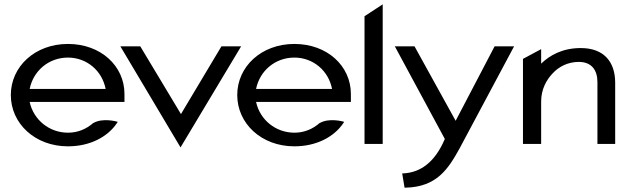

<svg xmlns="http://www.w3.org/2000/svg" viewBox="-20 -665 2896 887"><path d="M30 -226C30 -95 141 11 294 11C395 11 477 -32 520 -96L524 -102L517 -104C517 -104 454 -121 412 -97H411C379 -69 340 -52 294 -52C208 -52 135 -111 117 -194H555V-231C555 -360 446 -462 294 -462C141 -462 30 -357 30 -226ZM117 -254C134 -338 205 -399 294 -399C381 -399 452 -338 468 -254Z M536 -451 814 16 1094 -451H1003L816 -138L628 -451Z M1076 -226C1076 -95 1187 11 1340 11C1441 11 1523 -32 1566 -96L1570 -102L1563 -104C1563 -104 1500 -121 1458 -97H1457C1425 -69 1386 -52 1340 -52C1254 -52 1181 -111 1163 -194H1601V-231C1601 -360 1492 -462 1340 -462C1187 -462 1076 -357 1076 -226ZM1163 -254C1180 -338 1251 -399 1340 -399C1427 -399 1498 -338 1514 -254Z M1664 0H1748V-645L1664 -590Z M1804 -451 2035 -23C1987 90 1918 132 1844 136H1838L1849 202H1853C1998 199 2051 115 2103 21L2355 -451H2265L2085 -107L1895 -451Z M2396 0H2480V-196C2480 -252 2504 -296 2534 -327C2560 -355 2601 -379 2654 -379C2713 -379 2740 -341 2740 -286V0H2822V-283C2822 -378 2771 -443 2663 -443C2579 -443 2520 -410 2480 -371V-438L2396 -393Z"/></svg>

Font: Charger Sport
Style: DfBdExt
Weight: 400
Designer: Jasper
Foundry: Cannot Into Space Fonts
Version: Version 1.1